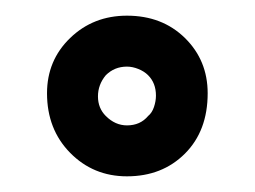

<svg xmlns="http://www.w3.org/2000/svg" viewBox="-20 -744 325 245"><path d="M142 -724Q187 -724 216 -695.5Q245 -667 245 -625Q245 -577 216 -548Q187 -519 142 -519Q99 -519 69.5 -549Q40 -579 40 -625Q40 -667 69.5 -695.5Q99 -724 142 -724ZM105 -621Q105 -606 115 -596Q127 -584 142 -584Q159 -584 169 -596Q174 -600 176.5 -607.5Q179 -615 179 -622Q179 -630 176.5 -636.5Q174 -643 169 -648Q164 -653 156.5 -656Q149 -659 142 -659Q126 -659 115 -648Q105 -636 105 -621Z"/></svg>

Font: YasnoRaleway
Style: Bold
Weight: 700
Designer: Matt McInerney, Pablo Impallari, Rodrigo Fuenzalida
Foundry: Matt McInerney, Pablo Impallari, Rodrigo Fuenzalida
Version: Version 4.026